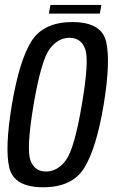

<svg xmlns="http://www.w3.org/2000/svg" viewBox="-20 -772 470 796"><path d="M159.2 4.4Q279.5 4.4 329.3 -75.9Q379.2 -156.2 409.8 -337.7Q439.4 -519 419.9 -599.8Q400.4 -680.5 280.1 -680.5Q159.7 -680.5 109.8 -600.2Q59.9 -519.9 29.2 -337.7Q-0.9 -156.5 18.8 -76Q38.6 4.4 159.2 4.4ZM170.8 -60.9Q122.5 -60.9 105.8 -108.5Q89 -156.2 119.2 -337.7Q150.6 -520.6 185.1 -567.9Q219.7 -615.3 268.4 -615.3Q316.5 -615.3 333.4 -568Q350.4 -520.8 319.3 -337.7Q288.4 -155.9 253.6 -108.4Q218.8 -60.9 170.8 -60.9ZM182.6 -715.7H393.9L400.4 -751.5H189.2Z"/></svg>

Font: Anybody Thin Condensed
Style: Italic
Weight: 100
Width: 3
Italic angle: -10°
Version: Version 1.113;gftools[0.9.25]